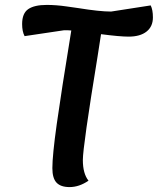

<svg xmlns="http://www.w3.org/2000/svg" viewBox="-20 -735 642 781"><path d="M602 -664Q602 -627 576 -606.5Q550 -586 503 -586Q467 -586 391 -596L377 -506Q317 -139 317 -84Q317 -29 340 0Q302 26 263 26Q227 26 210 8Q193 -10 193 -51Q193 -103 211 -231.5Q229 -360 270 -611Q260 -612 241 -612L80 -588Q70 -607 70 -637Q70 -681 95 -698Q120 -715 170 -715Q208 -715 249.5 -709Q291 -703 299 -702Q385 -688 432 -688L593 -713Q602 -695 602 -664Z"/></svg>

Font: Lemonada
Style: Regular
Weight: 400
Designer: Mohamed Gaber (Arabic) Eduardo Tunni (Latin)
Foundry: Kief Type Foundry
Version: Version 3.006